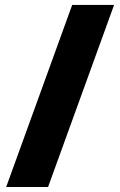

<svg xmlns="http://www.w3.org/2000/svg" viewBox="-20 -744 482 774"><path d="M4.9 9.8 271 -724.1H439.9L173.8 9.8Z"/></svg>

Font: Nokora Black
Style: Regular
Weight: 900
Designer: Danh Hong
Version: Version 8.000; ttfautohint (v1.8.3)